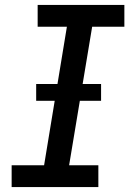

<svg xmlns="http://www.w3.org/2000/svg" viewBox="-20 -755 540 775"><path d="M27 0V-88H158L250 -647H132V-735H482V-647H352L259 -88H377V0ZM126 -348V-416H388V-348Z"/></svg>

Font: Iosevka SS04 Semibold
Style: Italic
Weight: 600
Italic angle: -9°
Monospace: yes
Designer: Belleve Invis
Foundry: Belleve Invis
Version: Version 19.0.0; ttfautohint (v1.8.4)